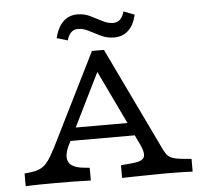

<svg xmlns="http://www.w3.org/2000/svg" viewBox="-52 -793 913 850"><g transform="rotate(-5 404.0 -368.5)"><path d="M236.3 -168.5Q211.3 -119.4 224.2 -92.3Q237.1 -65.3 287.9 -59.7L317.7 -56.5V0Q281.5 -1.6 241.5 -2Q201.6 -2.4 161.3 -2.4Q126.6 -2.4 92.3 -2Q58.1 -1.6 28.2 0V-56.5L51.6 -58.9Q79.8 -62.1 98.8 -71Q117.7 -79.8 133.5 -101.2Q149.2 -122.6 168.5 -160.5L372.6 -571H425.8L637.9 -129Q648.4 -105.6 657.3 -91.5Q666.1 -77.4 681.5 -70.6Q696.8 -63.7 727.4 -60.5L770.2 -56.5V0Q758.9 -0.8 739.1 -1.2Q719.4 -1.6 697.2 -2Q675 -2.4 655.6 -2.4H658.1H661.3Q638.7 -2.4 612.5 -2Q586.3 -1.6 558.9 -1.2Q531.5 -0.8 505.2 -0.4Q479 0 456.5 0.8V-55.6L509.7 -60.5Q551.6 -64.5 559.7 -81.9Q567.7 -99.2 550.8 -136.3L375.8 -502.4L404 -508.1ZM212.9 -182.3 239.5 -239.5H543.5L565.3 -182.3ZM475.8 -621.8Q445.2 -621.8 418.1 -634.7Q391.1 -647.6 366.9 -660.5Q342.7 -673.4 318.5 -673.4Q300.8 -673.4 288.7 -661.7Q276.6 -650 270.2 -626.6L221.8 -641.1Q233.9 -689.5 259.3 -713.7Q284.7 -737.9 321.8 -737.9Q352.4 -737.9 379 -725Q405.6 -712.1 429.8 -699.2Q454 -686.3 477.4 -686.3Q496 -686.3 508.5 -698.4Q521 -710.5 526.6 -733.1L575 -714.5Q564.5 -668.5 539.1 -645.2Q513.7 -621.8 475.8 -621.8Z"/></g></svg>

Font: Playfair 5pt SemiExpanded Light
Style: Regular
Weight: 300
Width: 6
Designer: Claus Eggers Sørensen
Foundry: Claus Eggers Sørensen
Version: Version 2.203